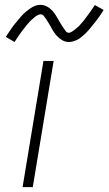

<svg xmlns="http://www.w3.org/2000/svg" viewBox="-20 -771 447 791"><path d="M73 0 159 -520H201L115 0ZM264 -598Q256 -598 249 -600Q242 -602 236 -605.5Q230 -609 224.5 -613.5Q219 -618 214 -623.5Q209 -629 205 -634.5Q201 -640 197.5 -646Q194 -652 190.5 -658.5Q187 -665 183 -671.5Q179 -678 175 -684.5Q171 -691 167.5 -696Q164 -701 159.5 -706.5Q155 -712 147 -712Q143 -712 138.5 -710Q134 -708 130.5 -706Q127 -704 123 -700.5Q119 -697 114.5 -693Q110 -689 107.5 -687Q105 -685 102.5 -682Q100 -679 97.5 -676Q95 -673 92 -670Q89 -667 86.5 -663.5Q84 -660 81 -656Q78 -652 74.5 -648Q71 -644 68 -639.5Q65 -635 61.5 -630Q58 -625 54.5 -620Q51 -615 47.5 -609.5Q44 -604 40 -598L4 -619Q10 -628 15.5 -636.5Q21 -645 26.5 -653Q32 -661 37.5 -668Q43 -675 48.5 -681.5Q54 -688 58.5 -693.5Q63 -699 67.5 -704Q72 -709 77 -714Q82 -719 89 -724.5Q96 -730 102 -734.5Q108 -739 115.5 -743Q123 -747 131 -749Q139 -751 147 -751Q155 -751 161.5 -749Q168 -747 174.5 -743.5Q181 -740 186.5 -735.5Q192 -731 197 -725.5Q202 -720 206 -714Q210 -708 213.5 -702Q217 -696 220.5 -690Q224 -684 228 -677Q232 -670 236 -664Q240 -658 243.5 -653Q247 -648 251.5 -642Q256 -636 264 -636Q268 -636 272.5 -638.5Q277 -641 280 -643Q283 -645 287 -648Q291 -651 296 -655.5Q301 -660 303.5 -662Q306 -664 308.5 -667Q311 -670 313 -672.5Q315 -675 318.5 -678.5Q322 -682 324.5 -685.5Q327 -689 330 -693Q333 -697 336 -701Q339 -705 342.5 -709.5Q346 -714 349.5 -719Q353 -724 356.5 -729Q360 -734 363.5 -739.5Q367 -745 371 -750L407 -730Q401 -720 395 -711.5Q389 -703 384 -695.5Q379 -688 373 -681Q367 -674 362 -667.5Q357 -661 352 -655Q347 -649 342.5 -644Q338 -639 333.5 -634.5Q329 -630 322 -624Q315 -618 309 -613.5Q303 -609 295 -605.5Q287 -602 279.5 -600Q272 -598 264 -598Z"/></svg>

Font: Iosevka Aile XLt Obl
Style: Regular
Weight: 200
Italic angle: -9°
Designer: Belleve Invis
Foundry: Belleve Invis
Version: Version 31.1.0; ttfautohint (v1.8.4)